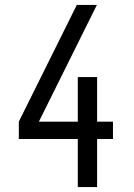

<svg xmlns="http://www.w3.org/2000/svg" viewBox="-20 -755 540 775"><path d="M294 0V-194H56V-264L290 -735H371L137 -264H294V-444H372V-264H436V-194H372V0Z"/></svg>

Font: Iosevka Fixed
Style: Regular
Weight: 400
Monospace: yes
Designer: Belleve Invis
Foundry: Belleve Invis
Version: Version 33.2.4